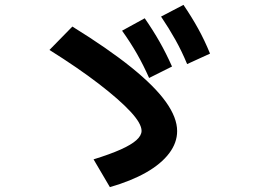

<svg xmlns="http://www.w3.org/2000/svg" viewBox="-20 -792 1040 788"><path d="M364 -138Q432 -159 475.5 -178.5Q519 -198 540 -217Q561 -236 561 -255Q561 -285 515.5 -334Q470 -383 385.5 -448Q301 -513 183 -587L277 -683Q424 -592 519.5 -515Q615 -438 661 -373.5Q707 -309 707 -254Q707 -206 674 -162.5Q641 -119 579.5 -84Q518 -49 431 -24ZM592 -472Q569 -524 542.5 -570.5Q516 -617 481 -666L574 -717Q608 -668 635 -620.5Q662 -573 686 -519ZM748 -529Q726 -582 700 -628.5Q674 -675 641 -724L733 -772Q767 -722 793.5 -674Q820 -626 842 -572Z"/></svg>

Font: M PLUS 1 Code
Style: Regular
Weight: 400
Designer: Coji Morishita
Foundry: UNDERFOREST DESIGN
Version: Version 1.005